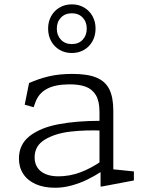

<svg xmlns="http://www.w3.org/2000/svg" viewBox="-20 -851 660 882"><path d="M442 -68.5 437 -79.5V-337.5Q437 -386 420.5 -413.8Q404 -441.5 373.5 -452.8Q343 -464 297 -463.5Q232.5 -463 195 -442.5Q157.5 -422 143 -382L134.5 -358.5L93.5 -370L113.5 -469.5Q157 -489 204 -500.2Q251 -511.5 312.5 -511.5Q382.5 -511.5 423.2 -494.5Q464 -477.5 482.2 -440.8Q500.5 -404 500.5 -343V-50L478 -75.5L595 -63.5V-22L447 6H442ZM67 -122.5Q67 -187.5 116.2 -226Q165.5 -264.5 248.5 -280.2Q331.5 -296 441 -296L454.5 -251Q374.5 -254.5 304.2 -246.5Q234 -238.5 186.5 -210Q139 -181.5 139 -128Q139 -101 152 -81.2Q165 -61.5 189.5 -51.2Q214 -41 248.5 -41Q299.5 -41 348.8 -59.2Q398 -77.5 448.5 -112.5V-64.5L445.5 -62.5Q414 -42 380 -25.5Q346 -9 308.2 1.2Q270.5 11.5 233 11.5Q182 11.5 144.5 -5Q107 -21.5 87 -51.8Q67 -82 67 -122.5ZM201 -719.5Q201 -751.5 215 -776.8Q229 -802 253.8 -816.5Q278.5 -831 310 -831Q341.5 -831 366.2 -816.5Q391 -802 405 -776.8Q419 -751.5 419 -719.5Q419 -687.5 405 -662Q391 -636.5 366.2 -622Q341.5 -607.5 310 -607.5Q278.5 -607.5 253.8 -622Q229 -636.5 215 -662Q201 -687.5 201 -719.5ZM378.5 -719.5Q378.5 -750.5 359.8 -770.2Q341 -790 310 -790Q279 -790 260 -770.2Q241 -750.5 241 -719.5Q241 -688.5 260 -668.5Q279 -648.5 310 -648.5Q341 -648.5 359.8 -668.5Q378.5 -688.5 378.5 -719.5Z"/></svg>

Font: Monaspace Xenon Var
Style: Regular
Weight: 400
Designer: Riley Cran and the Lettermatic Team
Version: Version 1.000 (Monaspace Xenon Var)